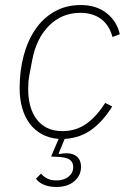

<svg xmlns="http://www.w3.org/2000/svg" viewBox="-20 -540 521 763"><path d="M301 -520Q363 -520 404 -487.5Q445 -455 456 -404L427 -393Q414 -441 381 -465Q348 -489 299 -489Q226 -489 175 -438Q124 -387 108 -301L97 -243Q94 -226 93 -214Q92 -202 92 -185Q92 -150 100 -120Q108 -90 124.5 -67.5Q141 -45 166.5 -32Q192 -19 228 -19Q282 -19 323 -48Q364 -77 398 -131L426 -117Q391 -60 345.5 -26Q300 8 237 12L213 70L215 72Q221 71 229 70Q237 69 244 69Q271 69 286.5 83Q302 97 302 123Q302 157 275.5 180Q249 203 204 203Q174 203 153 193.5Q132 184 123 170L143 150Q153 162 168 169.5Q183 177 204 177Q234 177 252.5 162Q271 147 271 124Q271 107 259.5 96.5Q248 86 218 84L183 82L213 12Q175 9 146 -7Q117 -23 97.5 -49.5Q78 -76 68 -111.5Q58 -147 58 -189Q58 -258 74 -318.5Q90 -379 121 -424Q152 -469 197.5 -494.5Q243 -520 301 -520Z"/></svg>

Font: IBM Plex Sans ExtLt
Style: Italic
Weight: 200
Italic angle: -11°
Designer: Mike Abbink, Paul van der Laan, Pieter van Rosmalen
Foundry: Bold Monday
Version: Version 3.005